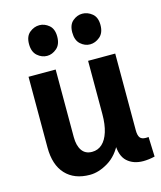

<svg xmlns="http://www.w3.org/2000/svg" viewBox="-122 -906 851 1012"><g transform="rotate(-15 303.5 -400.0)"><path d="M413 -114H426Q395 -48 343.5 -17Q292 14 244 14Q159 14 111.5 -37Q64 -88 64 -183V-569H212V-200Q212 -154 230.5 -127Q249 -100 286 -100Q318 -100 341 -121Q364 -142 376.5 -182Q389 -222 389 -279V-569H537V-151Q537 -123 546 -110.5Q555 -98 577 -98Q581 -98 585 -98Q589 -98 593 -99L597 9Q581 13 564.5 15Q548 17 534 17Q480 17 446.5 -13.5Q413 -44 413 -114ZM188 -650Q159 -650 135 -671Q111 -692 111 -735Q111 -777 135.5 -797Q160 -817 189 -817Q217 -817 241 -797Q265 -777 265 -735Q265 -692 240.5 -671Q216 -650 188 -650ZM422 -650Q394 -650 370.5 -671Q347 -692 347 -735Q347 -777 371 -797Q395 -817 423 -817Q452 -817 476.5 -797Q501 -777 501 -735Q501 -692 476 -671Q451 -650 422 -650Z"/></g></svg>

Font: Yaldevi ExtraLight
Style: Bold
Weight: 700
Version: Version 1.100